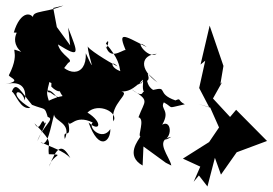

<svg xmlns="http://www.w3.org/2000/svg" viewBox="-173 -752 988 696"><g transform="rotate(90 321.0 -404.0)"><path d="M152 -175 71 -116 2 -103 -7 -140C26 -64 4 -2 62 -42C7 -30 12 17 91 40C96 -30 45 35 103 30C49 -4 112 70 161 13C143 68 150 8 246 58C257 52 266 10 278 70C265 16 289 -8 337 0C283 14 309 71 364 -20C372 17 313 32 305 47C264 32 307 13 353 -26C373 -76 358 -71 397 -83C404 -111 430 -65 485 -45C469 -52 398 -89 421 -72C388 -60 461 -57 420 -35C498 -110 482 -81 532 -87C534 -152 532 -99 577 -88C505 -116 490 -134 546 -165C520 -142 506 -94 488 -57C513 -82 432 -94 388 -106C413 -107 418 -171 477 -145C433 -136 487 -172 415 -157C439 -166 385 -179 417 -246C436 -227 486 -281 441 -310C486 -311 523 -269 417 -231C454 -272 417 -285 381 -227C342 -267 382 -342 413 -321C349 -308 311 -386 305 -350C304 -372 302 -389 259 -431C308 -410 233 -426 227 -388C251 -466 294 -397 326 -451C275 -408 345 -451 295 -384C340 -456 335 -435 398 -412C405 -437 465 -408 468 -419C481 -412 537 -363 573 -427L504 -430L563 -511L573 -531C542 -526 480 -467 469 -531C501 -481 444 -511 483 -479C495 -539 402 -536 425 -498C372 -529 369 -489 344 -504C366 -543 366 -511 351 -580C338 -553 327 -568 337 -546C312 -474 285 -522 299 -465C273 -424 227 -463 166 -383C261 -403 302 -386 269 -426C272 -482 202 -407 272 -481C221 -410 172 -423 168 -478C191 -442 101 -389 144 -442C96 -351 88 -338 159 -367C137 -370 203 -310 140 -294C171 -293 99 -313 131 -294C237 -386 245 -304 238 -398C240 -304 180 -306 214 -336C197 -303 147 -222 139 -228C174 -228 261 -265 166 -221C256 -225 252 -145 176 -108C255 -98 266 -96 287 -96C339 -148 255 -155 261 -117C355 -128 300 -168 338 -87C269 -63 303 -113 387 -155C304 -130 347 -144 308 -92C313 -64 243 -112 255 -76C250 -50 255 -53 299 -150C235 -126 246 -122 201 -157C189 -182 176 -131 134 -120C186 -204 167 -193 73 -157L161 -167ZM193 -654 292 -632 361 -668 350 -629 363 -672 435 -704 488 -668 548 -573 577 -636 632 -612 609 -631 649 -662 545 -689 606 -711 525 -768 484 -878 371 -766 397 -744 330 -682 271 -715 277 -709 212 -720 66 -670 207 -637Z"/></g></svg>

Font: Hussar Lance
Style: Italic
Weight: 700
Foundry: Cannot Into Space Fonts, PlusOne Fonts
Version: Version 2.27